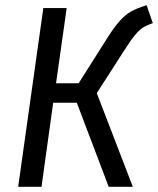

<svg xmlns="http://www.w3.org/2000/svg" viewBox="-20 -720 609 740"><path d="M569 -631Q546 -623 531.5 -614Q517 -605 500 -584.5Q483 -564 457 -523L353 -361L492 0H399L276 -324H185L140 0H50L147 -689H237L196 -399H283L392 -571Q421 -617 442.5 -640.5Q464 -664 485.5 -676Q507 -688 545 -700Z"/></svg>

Font: Fira Sans Condensed
Style: Italic
Weight: 400
Width: 3
Italic angle: -8°
Designer: bBox Type GmbH & Carrois Corporate GbR & Edenspiekermann AG
Foundry: bBox Type GmbH & Carrois Corporate GbR & Edenspiekermann AG
Version: Version 4.301